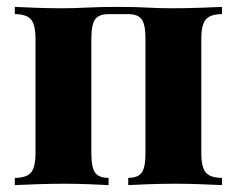

<svg xmlns="http://www.w3.org/2000/svg" viewBox="-20 -537 686 557"><path d="M624 -517V-496Q591 -496 577.5 -481Q564 -466 564 -424V-93Q564 -51 577.5 -36Q591 -21 624 -21V0Q604 -1 564.5 -2.5Q525 -4 488 -4Q447 -4 409 -2.5Q371 -1 352 0V-21Q380 -21 391 -36Q402 -51 402 -93V-424Q402 -466 391 -481Q380 -496 352 -496H295Q267 -496 256 -481Q245 -466 245 -424V-93Q245 -51 256 -36Q267 -21 295 -21V0Q276 -1 240 -2.5Q204 -4 167 -4Q126 -4 85 -2.5Q44 -1 23 0V-21Q56 -21 69.5 -36Q83 -51 83 -93V-424Q83 -466 69.5 -481Q56 -496 23 -496V-517Q42 -516 81.5 -514.5Q121 -513 159 -513Q195 -513 232.5 -515Q270 -517 321 -517Q373 -517 407 -515Q441 -513 480 -513Q520 -513 561.5 -514.5Q603 -516 624 -517Z"/></svg>

Font: Playfair Display ExtraBold
Style: Regular
Weight: 800
Designer: Claus Eggers Sørensen
Foundry: Claus Eggers Sørensen
Version: Version 1.203